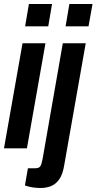

<svg xmlns="http://www.w3.org/2000/svg" viewBox="-23 -744 484 963"><path d="M103 -612 122 -724H238L219 -612ZM-3 0 90 -527H205L112 0ZM306 -612 325 -724H441L421 -612ZM178 199Q170 199 154 197.5Q138 196 123.5 192.5Q109 189 102 186L117 100H153Q173 100 179.5 89.5Q186 79 191 51L292 -527H407L299 85Q292 129 275 154Q258 179 234 189Q210 199 178 199Z"/></svg>

Font: Archivo ExtraCondensed
Style: Bold Italic
Weight: 700
Width: 2
Italic angle: -10°
Designer: Hector Gatti
Foundry: Omnibus-Type
Version: Version 2.001